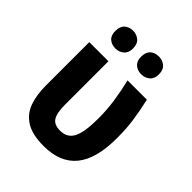

<svg xmlns="http://www.w3.org/2000/svg" viewBox="-211 -874 1007 1007"><g transform="rotate(45 292.0 -371.0)"><path d="M284 9Q200 9 153 -20Q106 -49 87 -101Q68 -153 68 -223V-546H210V-222Q210 -162 227 -135.5Q244 -109 288 -109Q340 -109 362.5 -151.5Q385 -194 385 -295Q385 -359 376.5 -418.5Q368 -478 352 -546H495Q511 -476 519 -419Q527 -362 527 -293Q527 -139 466.5 -65Q406 9 284 9ZM123 -684Q123 -718 141.5 -734.5Q160 -751 188 -751Q215 -751 234.5 -734.5Q254 -718 254 -684Q254 -652 234.5 -635.5Q215 -619 188 -619Q160 -619 141.5 -635Q123 -651 123 -684ZM314 -684Q314 -718 332.5 -734.5Q351 -751 380 -751Q407 -751 426.5 -734.5Q446 -718 446 -684Q446 -652 426.5 -635.5Q407 -619 380 -619Q351 -619 332.5 -635.5Q314 -652 314 -684Z"/></g></svg>

Font: Noto Sans SemiCondensed
Style: Bold
Weight: 700
Width: 4
Designer: Monotype Design Team
Foundry: Monotype Imaging Inc.
Version: Version 2.013; ttfautohint (v1.8.4.7-5d5b)